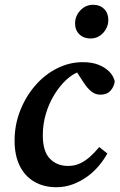

<svg xmlns="http://www.w3.org/2000/svg" viewBox="-20 -769 503 803"><path d="M216 14Q163 14 123.5 -9Q84 -32 62.5 -75.5Q41 -119 41 -181Q41 -247 64.5 -306.5Q88 -366 127.5 -411.5Q167 -457 218.5 -483Q270 -509 326 -509Q364 -509 391 -498.5Q418 -488 436 -470.5Q454 -453 460 -429Q457 -406 442 -389.5Q427 -373 400 -373Q379 -373 362 -386.5Q345 -400 329 -425L290 -485H343V-469H311Q284 -460 257 -435Q230 -410 207.5 -373.5Q185 -337 172 -293.5Q159 -250 159 -203Q159 -136 188.5 -105.5Q218 -75 265 -75Q292 -75 314.5 -85.5Q337 -96 357 -114Q377 -132 395 -154L429 -127Q414 -100 392.5 -74.5Q371 -49 343.5 -29.5Q316 -10 284 2Q252 14 216 14ZM358 -608Q330 -608 312 -625.5Q294 -643 294 -671Q294 -702 316 -725.5Q338 -749 370 -749Q398 -749 415.5 -731.5Q433 -714 433 -686Q433 -655 411.5 -631.5Q390 -608 358 -608Z"/></svg>

Font: Source Serif 4 SemiBold
Style: Italic
Weight: 600
Italic angle: -12°
Designer: Frank Grießhammer
Foundry: Adobe Systems Incorporated
Version: Version 4.004;hotconv 1.0.116;makeotfexe 2.5.65601